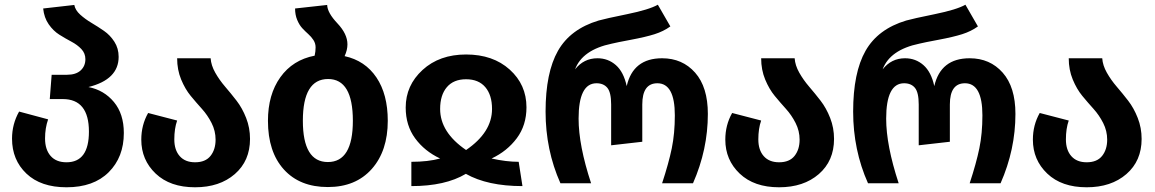

<svg xmlns="http://www.w3.org/2000/svg" viewBox="-20 -777 4898 814"><path d="M355 -408Q421 -395 463 -344.5Q505 -294 505 -213Q505 -111 441 -47Q377 17 262 17Q153 17 92 -41Q31 -99 31 -189Q31 -251 61 -304L184 -271Q171 -234 171 -190Q171 -143 194.5 -116Q218 -89 262 -89Q357 -89 357 -219Q357 -357 246 -357H191L199 -460H264Q302 -460 322 -478.5Q342 -497 342 -526Q342 -551 325 -569Q308 -587 282.5 -600.5Q257 -614 231.5 -630Q206 -646 186.5 -674Q167 -702 163 -741L295 -756Q299 -734 320 -715Q341 -696 368 -680Q395 -664 421 -646Q447 -628 465 -600Q483 -572 483 -536Q483 -440 355 -408Z M873 -530Q875 -500 892.5 -469Q910 -438 934.5 -409.5Q959 -381 983 -350Q1007 -319 1023.5 -277Q1040 -235 1040 -188Q1040 -95 975.5 -39Q911 17 807 17Q701 17 640 -41Q579 -99 579 -185Q579 -247 608 -298L731 -266Q719 -232 719 -186Q719 -141 742 -115Q765 -89 807 -89Q851 -89 872.5 -116Q894 -143 894 -185Q894 -222 877 -255.5Q860 -289 836 -315.5Q812 -342 788.5 -370.5Q765 -399 748 -440Q731 -481 731 -530Z M1441 -539Q1528 -520 1576 -448.5Q1624 -377 1624 -265Q1624 -137 1556 -60.5Q1488 16 1370 16Q1251 16 1183.5 -58.5Q1116 -133 1116 -265Q1116 -376 1168.5 -449.5Q1221 -523 1314 -541Q1318 -559 1318 -576Q1318 -593 1309 -607Q1300 -621 1287 -632.5Q1274 -644 1261.5 -657.5Q1249 -671 1240 -692.5Q1231 -714 1231 -741L1367 -756Q1368 -723 1410.5 -678Q1453 -633 1453 -589Q1453 -565 1441 -539ZM1476 -265Q1476 -442 1371 -442Q1264 -442 1264 -265Q1264 -90 1370 -90Q1476 -90 1476 -265Z M1700 -321Q1700 -415 1771.5 -480.5Q1843 -546 1956 -546Q2070 -546 2141 -482Q2212 -418 2212 -322Q2212 -246 2171 -191Q2130 -136 2064 -105Q2126 -91 2179 -91L2195 12Q2047 12 1955 -40Q1868 12 1724 12V-91Q1795 -91 1846 -105Q1780 -136 1740 -190.5Q1700 -245 1700 -321ZM1846 -315Q1846 -216 1956 -141Q2066 -216 2066 -315Q2066 -374 2037.5 -407.5Q2009 -441 1956 -441Q1903 -441 1874.5 -407.5Q1846 -374 1846 -315Z M2356 0Q2293 -141 2293 -304Q2293 -469 2345.5 -561.5Q2398 -654 2518 -690Q2546 -698 2639 -717Q2732 -736 2769 -757L2822 -665Q2793 -644 2755 -632Q2717 -620 2655.5 -608.5Q2594 -597 2574 -592Q2449 -566 2418 -483Q2455 -530 2513 -530Q2558 -530 2591 -501Q2624 -472 2637 -412Q2664 -530 2787 -530Q2873 -530 2927 -469Q2981 -408 2981 -294Q2981 -143 2918 0H2787Q2815 -85 2828 -148Q2841 -211 2841 -288Q2841 -424 2767 -424Q2703 -424 2703 -334V-176L2571 -161V-334Q2571 -385 2555 -404.5Q2539 -424 2509 -424Q2433 -424 2433 -274Q2433 -161 2486 0Z M3349 -530Q3351 -500 3368.5 -469Q3386 -438 3410.5 -409.5Q3435 -381 3459 -350Q3483 -319 3499.5 -277Q3516 -235 3516 -188Q3516 -95 3451.5 -39Q3387 17 3283 17Q3177 17 3116 -41Q3055 -99 3055 -185Q3055 -247 3084 -298L3207 -266Q3195 -232 3195 -186Q3195 -141 3218 -115Q3241 -89 3283 -89Q3327 -89 3348.5 -116Q3370 -143 3370 -185Q3370 -222 3353 -255.5Q3336 -289 3312 -315.5Q3288 -342 3264.5 -370.5Q3241 -399 3224 -440Q3207 -481 3207 -530Z M3660 0Q3597 -141 3597 -304Q3597 -469 3649.5 -561.5Q3702 -654 3822 -690Q3850 -698 3943 -717Q4036 -736 4073 -757L4126 -665Q4097 -644 4059 -632Q4021 -620 3959.5 -608.5Q3898 -597 3878 -592Q3753 -566 3722 -483Q3759 -530 3817 -530Q3862 -530 3895 -501Q3928 -472 3941 -412Q3968 -530 4091 -530Q4177 -530 4231 -469Q4285 -408 4285 -294Q4285 -143 4222 0H4091Q4119 -85 4132 -148Q4145 -211 4145 -288Q4145 -424 4071 -424Q4007 -424 4007 -334V-176L3875 -161V-334Q3875 -385 3859 -404.5Q3843 -424 3813 -424Q3737 -424 3737 -274Q3737 -161 3790 0Z M4653 -530Q4655 -500 4672.5 -469Q4690 -438 4714.5 -409.5Q4739 -381 4763 -350Q4787 -319 4803.5 -277Q4820 -235 4820 -188Q4820 -95 4755.5 -39Q4691 17 4587 17Q4481 17 4420 -41Q4359 -99 4359 -185Q4359 -247 4388 -298L4511 -266Q4499 -232 4499 -186Q4499 -141 4522 -115Q4545 -89 4587 -89Q4631 -89 4652.5 -116Q4674 -143 4674 -185Q4674 -222 4657 -255.5Q4640 -289 4616 -315.5Q4592 -342 4568.5 -370.5Q4545 -399 4528 -440Q4511 -481 4511 -530Z"/></svg>

Font: FiraGO SemiBold
Style: Regular
Weight: 600
Designer: bBox Type
Foundry: bBox Type GmbH
Version: Version 1.001;PS 001.001;hotconv 1.0.88;makeotf.lib2.5.64775